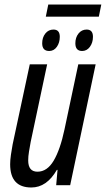

<svg xmlns="http://www.w3.org/2000/svg" viewBox="-20 -821 469 851"><path d="M418 -747 429 -801H194L183 -747ZM392 -658Q392 -690 364 -690Q342 -690 328 -672.5Q314 -655 314 -629Q314 -595 344 -595Q365 -595 378.5 -613.5Q392 -632 392 -658ZM245 -658Q245 -690 217 -690Q195 -690 181 -672.5Q167 -655 167 -629Q167 -595 198 -595Q219 -595 232 -613.5Q245 -632 245 -658ZM232 -68H235L229 0H291L404 -536H327L266 -248Q247 -158 218 -109Q189 -60 146 -60Q105 -60 105 -110Q105 -128 108.5 -149Q112 -170 116 -192L189 -536H112L36 -181Q32 -160 28.5 -135.5Q25 -111 25 -93Q25 10 119 10Q187 10 232 -68Z"/></svg>

Font: Noto Sans Display Condensed
Style: Italic
Weight: 400
Width: 3
Designer: Monotype Design team
Foundry: Monotype Imaging Inc.
Version: 1.000